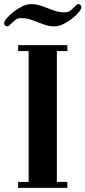

<svg xmlns="http://www.w3.org/2000/svg" viewBox="-41 -912 415 932"><path d="M-21 -799Q-21 -808 -8.5 -823Q4 -838 24 -854Q44 -870 66.5 -881Q89 -892 110 -892Q132 -892 152 -886Q172 -880 191 -872Q211 -864 230.5 -858Q250 -852 272 -852Q288 -852 298 -859Q308 -866 318 -876Q324 -883 329.5 -887.5Q335 -892 340 -892Q345 -892 349.5 -888Q354 -884 354 -877Q354 -868 341.5 -853Q329 -838 309 -822Q289 -806 266.5 -795Q244 -784 223 -784Q201 -784 181.5 -790Q162 -796 143 -804Q124 -812 104 -818Q84 -824 61 -824Q45 -824 35 -816.5Q25 -809 15 -799Q9 -792 4 -788Q-1 -784 -6 -784Q-11 -784 -16 -788Q-21 -792 -21 -799ZM47 0V-29H98V-664H47V-693H286V-664H235V-29H286V0Z"/></svg>

Font: Monomakh
Style: Regular
Weight: 400
Version: Version 1.200; ttfautohint (v1.8.4.7-5d5b)